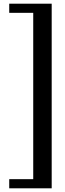

<svg xmlns="http://www.w3.org/2000/svg" viewBox="-20 -820 350 1040"><path d="M260 200H30V150.5H160V-750.5H30V-800H260Z"/></svg>

Font: Big Shoulders Text Thin SemiBold
Style: Regular
Weight: 600
Version: Version 2.002